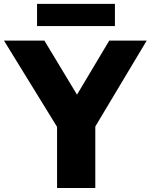

<svg xmlns="http://www.w3.org/2000/svg" viewBox="-50 -944 756 964"><path d="M236.5 0V-384.5L275 -244.5L-30 -740H173L363 -425H310.5L498.5 -740H686.5L390 -244.5L428.5 -382V0ZM136 -813V-924.5H527V-813Z"/></svg>

Font: Encode Sans SC Condensed Thin ExtraBold
Style: Regular
Weight: 800
Version: Version 3.002